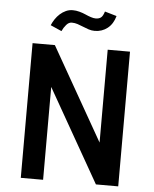

<svg xmlns="http://www.w3.org/2000/svg" viewBox="-60 -971 820 1022"><g transform="rotate(5 349.5 -460.5)"><path d="M610.4 -719.7V0H491.2L209 -496.1V0H89.8V-719.7H209L491.2 -223.6V-719.7ZM177.7 -823.2Q184.6 -839.8 195.3 -856Q206.1 -872.1 220.2 -884.8Q234.4 -897.5 251.5 -905.3Q268.6 -913.1 288.1 -913.1Q305.7 -913.1 323.7 -908.2Q341.8 -903.3 356.9 -896.5Q372.1 -889.6 386.7 -884.8Q401.4 -879.9 413.1 -879.9Q429.7 -879.9 440.4 -887.7Q451.2 -895.5 459 -920.9L522.5 -902.3Q510.7 -859.4 481.4 -836.4Q452.1 -813.5 413.1 -813.5Q396.5 -813.5 380.4 -818.8Q364.3 -824.2 349.1 -830.6Q334 -836.9 319.3 -841.8Q304.7 -846.7 288.1 -846.7Q272.5 -846.7 259.3 -831.5Q246.1 -816.4 237.3 -796.9Z"/></g></svg>

Font: Allerta
Style: Regular
Weight: 400
Designer: Matt McInerney
Foundry: Matt McInerney
Version: Version 1.0